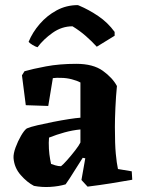

<svg xmlns="http://www.w3.org/2000/svg" viewBox="-20 -722 554 752"><path d="M237 0Q210 8 177 10Q144 12 113 6Q86 -8 61 -36.5Q36 -65 33 -103Q32 -120 41 -144.5Q50 -169 62.5 -190.5Q75 -212 85 -219Q99 -225 127 -231.5Q155 -238 188 -244.5Q221 -251 250 -255.5Q279 -260 295 -261V-399Q282 -406 261 -411.5Q240 -417 219 -417Q203 -418 187 -416L169 -307L81 -310L66 -427L76 -443Q107 -452 160 -462Q213 -472 279 -472Q345 -472 383 -444.5Q421 -417 438 -385Q434 -345 432 -300Q430 -255 430 -225Q430 -157 433.5 -120Q437 -83 442 -60L496 -51L498 -18Q459 -11 415 -4Q371 3 323 9L299 -17L314 -102L304 -104Q290 -83 271 -52Q252 -21 237 0ZM180 -80Q185 -78 196.5 -74.5Q208 -71 219 -71Q227 -77 243 -95Q259 -113 274.5 -133Q290 -153 295 -164V-215Q264 -212 233 -203.5Q202 -195 172 -183Q172 -178 171.5 -172.5Q171 -167 171 -163Q171 -137 173.5 -117.5Q176 -98 180 -80ZM285 -702 290 -700Q328 -684 365 -659Q402 -634 429 -597V-582L359 -539Q340 -560 316 -581Q292 -602 264 -619Q222 -619 186 -593.5Q150 -568 127 -537Q119 -539 107.5 -546Q96 -553 92 -558Q107 -595 135.5 -628Q164 -661 202 -681.5Q240 -702 285 -702Z"/></svg>

Font: Labrada
Style: Bold
Weight: 700
Designer: Mercedes Jáuregui
Foundry: Omnibus-Type Team
Version: Version 1.000; ttfautohint (v1.8.4.7-5d5b)